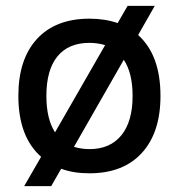

<svg xmlns="http://www.w3.org/2000/svg" viewBox="-20 -587 614 659"><path d="M530.8 -257.8Q530.8 -131.8 466.8 -62Q402.8 7.8 287.1 7.8Q231.9 7.8 189.9 -7.8L155.8 51.8H63L121.1 -48.8Q43 -117.7 43 -257.8Q43 -383.8 106.9 -453.4Q170.9 -522.9 287.1 -522.9Q340.3 -522.9 383.8 -507.8L418 -566.9H511.2L454.1 -466.8Q530.8 -397.9 530.8 -257.8ZM168.9 -132.8 340.8 -432.1Q314.9 -439.9 287.1 -439.9Q215.3 -439.9 177.2 -393.6Q139.2 -347.2 139.2 -257.8Q139.2 -178.7 168.9 -132.8ZM435.1 -257.8Q435.1 -336.9 404.8 -381.8L233.9 -83Q259.8 -75.2 287.1 -75.2Q357.9 -75.2 396.5 -122.6Q435.1 -169.9 435.1 -257.8Z"/></svg>

Font: Sarala
Style: Regular
Weight: 400
Designer: Andres Torresi
Foundry: Huerta Tipografica
Version: Version 1.004;PS 001.003;hotconv 1.0.70;makeotf.lib2.5.58329